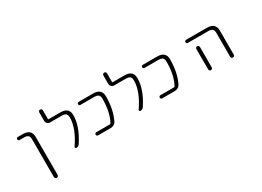

<svg xmlns="http://www.w3.org/2000/svg" viewBox="-21 -1556 3541 2594"><g transform="rotate(-30 1750.0 -259.5)"><path d="M148.4 -497.1Q137.7 -497.1 130.9 -503.9Q124 -510.7 124 -521Q124 -531.2 130.9 -538.1Q137.7 -544.9 148.4 -544.9H224.6Q356.4 -544.9 357.4 -424.8V167Q357.4 178.7 348.6 187.5Q339.8 196.3 328.1 196.3Q316.4 196.3 307.6 187.5Q298.8 178.7 298.8 167V-420.9Q298.8 -461.9 279.8 -479.5Q260.7 -497.1 214.8 -497.1Z M812.5 -544.9Q945.3 -544.9 945.3 -424.8Q945.3 -252 810.5 -47.9Q792 -21.5 759.8 -21.5Q750 -21.5 745.1 -30.3Q740.2 -39.1 746.1 -47.9Q888.7 -254.9 888.7 -421.9Q888.7 -461.9 869.6 -479.5Q850.6 -497.1 803.7 -497.1H622.1Q598.6 -497.1 581.5 -514.2Q564.5 -531.2 564.5 -554.7V-686.5Q564.5 -698.2 572.8 -706.5Q581.1 -714.8 592.8 -714.8Q604.5 -714.8 612.8 -706.5Q621.1 -698.2 621.1 -686.5V-552.7Q621.1 -544.9 628.9 -544.9Z M1321.3 -544.9Q1454.1 -544.9 1454.1 -424.8Q1454.1 -219.7 1380.9 -71.3Q1369.1 -47.9 1345.7 -34.7Q1322.3 -21.5 1294.9 -21.5H1097.7Q1087.9 -21.5 1080.6 -28.8Q1073.2 -36.1 1073.2 -45.9Q1073.2 -55.7 1080.6 -63Q1087.9 -70.3 1097.7 -70.3H1311.5Q1319.3 -70.3 1323.2 -77.1Q1396.5 -212.9 1396.5 -416Q1396.5 -418 1396.5 -420.9Q1396.5 -461.9 1377 -479.5Q1357.4 -497.1 1311.5 -497.1H1096.7Q1086.9 -497.1 1080.1 -503.9Q1073.2 -510.7 1073.2 -521Q1073.2 -531.2 1080.1 -538.1Q1086.9 -544.9 1096.7 -544.9Z M1812.5 -544.9Q1945.3 -544.9 1945.3 -424.8Q1945.3 -252 1810.5 -47.9Q1792 -21.5 1759.8 -21.5Q1750 -21.5 1745.1 -30.3Q1740.2 -39.1 1746.1 -47.9Q1888.7 -254.9 1888.7 -421.9Q1888.7 -461.9 1869.6 -479.5Q1850.6 -497.1 1803.7 -497.1H1622.1Q1598.6 -497.1 1581.5 -514.2Q1564.5 -531.2 1564.5 -554.7V-686.5Q1564.5 -698.2 1572.8 -706.5Q1581.1 -714.8 1592.8 -714.8Q1604.5 -714.8 1612.8 -706.5Q1621.1 -698.2 1621.1 -686.5V-552.7Q1621.1 -544.9 1628.9 -544.9Z M2321.3 -544.9Q2454.1 -544.9 2454.1 -424.8Q2454.1 -219.7 2380.9 -71.3Q2369.1 -47.9 2345.7 -34.7Q2322.3 -21.5 2294.9 -21.5H2097.7Q2087.9 -21.5 2080.6 -28.8Q2073.2 -36.1 2073.2 -45.9Q2073.2 -55.7 2080.6 -63Q2087.9 -70.3 2097.7 -70.3H2311.5Q2319.3 -70.3 2323.2 -77.1Q2396.5 -212.9 2396.5 -416Q2396.5 -418 2396.5 -420.9Q2396.5 -461.9 2377 -479.5Q2357.4 -497.1 2311.5 -497.1H2096.7Q2086.9 -497.1 2080.1 -503.9Q2073.2 -510.7 2073.2 -521Q2073.2 -531.2 2080.1 -538.1Q2086.9 -544.9 2096.7 -544.9Z M2773.4 -497.1Q2762.7 -497.1 2755.9 -503.9Q2749 -510.7 2749 -521Q2749 -531.2 2755.9 -538.1Q2762.7 -544.9 2773.4 -544.9H3096.7Q3229.5 -544.9 3230.5 -424.8V-49.8Q3230.5 -38.1 3222.2 -29.8Q3213.9 -21.5 3202.1 -21.5Q3190.4 -21.5 3182.1 -29.8Q3173.8 -38.1 3173.8 -49.8V-420.9Q3173.8 -461.9 3154.8 -479.5Q3135.7 -497.1 3088.9 -497.1ZM2886.7 -367.2V-72.3V-48.8Q2886.7 -38.1 2878.4 -29.8Q2870.1 -21.5 2858.9 -21.5Q2847.7 -21.5 2839.4 -29.8Q2831.1 -38.1 2831.1 -48.8V-72.3V-367.2Q2831.1 -378.9 2839.4 -387.2Q2847.7 -395.5 2858.9 -395.5Q2870.1 -395.5 2878.4 -387.2Q2886.7 -378.9 2886.7 -367.2Z"/></g></svg>

Font: Rounded Mgen+ 1mn light
Style: Regular
Weight: 200
Designer: [Source Han Sans]
Ryoko NISHIZUKA  (kana & ideographs); Paul D. Hunt (Latin, Greek & Cyrillic); Wenlong ZHANG  (bopomofo
Version: Version 1.059.20150602